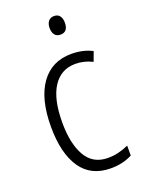

<svg xmlns="http://www.w3.org/2000/svg" viewBox="-141 -798 656 875"><g transform="rotate(-20 187.0 -360.5)"><path d="M242 10Q146 10 97.5 -61Q49 -132 49 -261Q49 -396 101.5 -469Q154 -542 249 -542Q307 -542 350 -519L333 -473Q293 -493 251 -493Q181 -493 142.5 -434Q104 -375 104 -262Q104 -159 138.5 -99Q173 -39 246 -39Q272 -39 297 -45Q322 -51 346 -62V-14Q301 10 242 10ZM234 -731Q253 -731 262 -718.5Q271 -706 271 -686Q271 -641 234 -641Q216 -641 206.5 -653Q197 -665 197 -686Q197 -706 206.5 -718.5Q216 -731 234 -731Z"/></g></svg>

Font: Noto Sans Ethiopic Condensed Light
Style: Regular
Weight: 300
Width: 3
Designer: Monotype Design Team
Foundry: Monotype Imaging Inc.
Version: Version 2.102; ttfautohint (v1.8.4.7-5d5b)